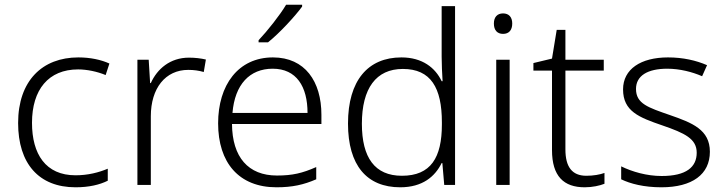

<svg xmlns="http://www.w3.org/2000/svg" viewBox="-20 -786 3083 816"><path d="M301 10C359 10 404 -1 438 -18V-69C400 -53 354 -41 301 -41C174 -41 116 -131 116 -264C116 -405 186 -491 312 -491C349 -491 393 -482 429 -467L445 -516C410 -532 364 -542 313 -542C160 -542 57 -443 57 -263C57 -91 145 10 301 10Z M783 -541C703 -541 648 -493 621 -433H618L612 -532H564V0H621V-292C621 -411 683 -489 780 -489C804 -489 825 -486 846 -480L855 -533C834 -538 809 -541 783 -541Z M1264 -758V-766H1196C1170 -722 1116 -654 1079 -615V-606H1119C1169 -646 1234 -717 1264 -758ZM1140 -542C992 -542 907 -424 907 -262C907 -95 995 10 1155 10C1223 10 1271 -1 1324 -24V-76C1265 -50 1223 -40 1157 -40C1035 -40 967 -118 966 -259H1346V-298C1346 -440 1276 -542 1140 -542ZM1139 -494C1240 -494 1287 -418 1287 -306H968C978 -427 1041 -494 1139 -494Z M1681 10C1776 10 1829 -36 1857 -93H1860L1868 0H1914V-760H1857V-545C1857 -514 1859 -472 1861 -441H1857C1830 -498 1775 -542 1686 -542C1544 -542 1459 -444 1459 -261C1459 -83 1539 10 1681 10ZM1688 -39C1573 -39 1518 -116 1518 -260C1518 -410 1578 -493 1692 -493C1811 -493 1858 -413 1858 -266V-257C1858 -116 1811 -39 1688 -39Z M2118 -729C2093 -729 2079 -713 2079 -686C2079 -658 2093 -642 2118 -642C2143 -642 2157 -658 2157 -686C2157 -713 2143 -729 2118 -729ZM2146 -532H2089V0H2146Z M2472 -39C2411 -39 2383 -77 2383 -151V-486H2546V-532H2383V-659H2346L2326 -537L2247 -518V-486H2326V-148C2326 -37 2376 10 2465 10C2498 10 2529 3 2549 -5V-51C2530 -44 2502 -39 2472 -39Z M2997 -141C2997 -235 2922 -264 2827 -297C2735 -329 2683 -345 2683 -408C2683 -464 2732 -494 2816 -494C2869 -494 2923 -480 2964 -462L2985 -509C2939 -529 2883 -542 2819 -542C2703 -542 2628 -492 2628 -406C2628 -313 2696 -287 2795 -253C2891 -220 2941 -196 2941 -137C2941 -76 2897 -38 2792 -38C2729 -38 2667 -56 2620 -79V-24C2659 -5 2717 10 2791 10C2922 10 2997 -45 2997 -141Z"/></svg>

Font: Noto Sans Myanmar UI Light
Style: Regular
Weight: 300
Designer: Monotype Design Team
Foundry: Monotype Imaging Inc.
Version: Version 2.103